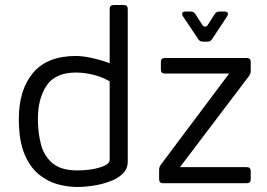

<svg xmlns="http://www.w3.org/2000/svg" viewBox="-20 -730 1064 765"><path d="M287 15Q251 15 211 4.5Q171 -6 135.5 -34.5Q100 -63 77.5 -116.5Q55 -170 55 -256Q55 -372 111.5 -439.5Q168 -507 283 -507Q310 -507 348 -498.5Q386 -490 417 -478V-694Q417 -710 433 -710H473Q489 -710 489 -694V-86Q489 -58 469.5 -38.5Q450 -19 419 -7.5Q388 4 353 9.5Q318 15 287 15ZM288 -51Q340 -51 378.5 -63Q417 -75 417 -93V-406Q386 -424 350.5 -432.5Q315 -441 283 -441Q201 -441 166 -389.5Q131 -338 131 -256Q131 -202 143 -155.5Q155 -109 189 -80Q223 -51 288 -51ZM630 0Q614 0 614 -16V-54Q614 -64 621 -74L893 -437H637Q621 -437 621 -453V-483Q621 -499 637 -499H963Q979 -499 979 -483V-447Q979 -437 972 -427L697 -64H963Q979 -64 979 -48V-16Q979 0 963 0ZM789 -564Q776 -564 770 -574L709 -665Q704 -673 706.5 -678.5Q709 -684 719 -684H740Q753 -684 759 -673L786 -631Q791 -624 797.5 -624Q804 -624 808 -631L835 -673Q841 -684 854 -684H875Q885 -684 887.5 -678.5Q890 -673 885 -665L825 -574Q819 -564 806 -564Z"/></svg>

Font: Pitagon Sans
Style: Regular
Weight: 400
Designer: Travis Tran
Foundry: Pitagon
Version: Version 1.001; ttfautohint (v1.8.4.7-5d5b);gftools[0.9.26]